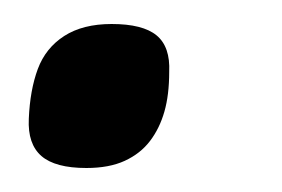

<svg xmlns="http://www.w3.org/2000/svg" viewBox="-20 -136 235 160"><path d="M4 -37Q5 -61 11.5 -78.5Q18 -96 33.5 -106Q49 -116 73 -116Q99 -116 110.5 -106.5Q122 -97 121 -76Q121 -57 117 -43Q113 -29 105 -18.5Q97 -8 84 -2Q71 4 52 4Q26 4 14.5 -6Q3 -16 4 -37Z"/></svg>

Font: Georama ExtraCondensed Thin Medium
Style: Italic
Weight: 500
Italic angle: -9°
Version: Version 1.001